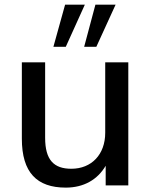

<svg xmlns="http://www.w3.org/2000/svg" viewBox="-20 -812 661 841"><path d="M268.1 9.8C346.7 9.8 407.2 -24.9 442.9 -85.9V0H542V-539.1H440.9V-230.5C440.9 -135.3 380.9 -72.8 292.5 -72.8C215.8 -72.8 177.7 -111.3 177.7 -208.5V-539.1H75.7V-204.6C75.7 -56.2 141.6 9.8 268.1 9.8ZM401.9 -606.9 486.3 -791.5H397.9L348.6 -606.9ZM268.1 -606.9 351.6 -791.5H265.1L213.9 -606.9Z"/></svg>

Font: Winston
Style: Regular
Weight: 400
Designer: Vernon Adams, Kim Jin-seong, David Berlow, Cristiano Sobral
Foundry: The Winston Project Authors
Version: Version 3.004